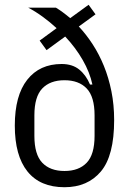

<svg xmlns="http://www.w3.org/2000/svg" viewBox="-20 -772 542 804"><path d="M380 -712 310 -661Q341 -628 368 -586.5Q395 -545 415 -496Q435 -447 446.5 -390Q458 -333 458 -269Q458 -120 402.5 -54Q347 12 250 12Q148 12 95 -54Q42 -120 42 -246Q42 -372 94 -438Q146 -504 238 -504Q283 -504 311.5 -481Q340 -458 357 -418H367Q356 -469 326.5 -520.5Q297 -572 253 -619L175 -562L146 -602L217 -654Q190 -679 160 -701Q130 -723 98 -740H214Q242 -723 274 -696L351 -752ZM250 -56Q310 -56 343 -90.5Q376 -125 376 -203V-289Q376 -367 343 -401.5Q310 -436 250 -436Q190 -436 157 -401.5Q124 -367 124 -289V-203Q124 -125 157 -90.5Q190 -56 250 -56Z"/></svg>

Font: IBM Plex Sans Cond
Style: Regular
Weight: 400
Width: 3
Designer: Mike Abbink, Paul van der Laan, Pieter van Rosmalen
Foundry: Bold Monday
Version: Version 1.3